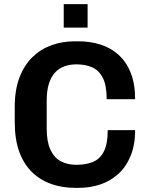

<svg xmlns="http://www.w3.org/2000/svg" viewBox="-20 -895 715 925"><path d="M342 10Q281 10 228.5 -8Q176 -26 136 -64Q96 -102 73.5 -162Q51 -222 51 -307V-380Q51 -462 74 -522Q97 -582 137 -620.5Q177 -659 229 -677.5Q281 -696 340 -696H358Q414 -696 463.5 -680.5Q513 -665 550.5 -631.5Q588 -598 609.5 -545Q631 -492 631 -417H494Q494 -483 475.5 -519.5Q457 -556 424.5 -570.5Q392 -585 348 -585Q317 -585 290.5 -575.5Q264 -566 245 -545.5Q226 -525 215.5 -491.5Q205 -458 205 -410V-276Q205 -212 223 -173.5Q241 -135 273 -118Q305 -101 348 -101Q395 -101 429 -115.5Q463 -130 481 -166.5Q499 -203 499 -268H631Q631 -197 609.5 -144.5Q588 -92 551 -58Q514 -24 465 -7Q416 10 360 10ZM287 -762V-875H402V-762Z"/></svg>

Font: Chivo Medium SemiBold
Style: Regular
Weight: 600
Version: Version 2.002